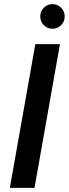

<svg xmlns="http://www.w3.org/2000/svg" viewBox="-20 -915 335 935"><path d="M28 0 152 -700H272L148 0ZM235 -775Q211 -775 193.5 -792.5Q176 -810 176 -835Q176 -860 193.5 -877.5Q211 -895 235 -895Q260 -895 277.5 -877.5Q295 -860 295 -835Q295 -810 277.5 -792.5Q260 -775 235 -775Z"/></svg>

Font: DM Sans 11pt SemiBold
Style: Italic
Weight: 600
Italic angle: -10°
Version: Version 4.004;gftools[0.9.30]